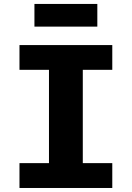

<svg xmlns="http://www.w3.org/2000/svg" viewBox="-20 -935 655 955"><path d="M538.5 -710.8V-587.7H391.8V-123.6H538.5V0H76.9V-123.6H223.6V-587.7H76.9V-710.8ZM464.1 -802.6H151.3V-915.4H464.1Z"/></svg>

Font: FiraCode Nerd Font
Style: Bold
Weight: 700
Designer: Carrois Corporate, Edenspiekermann AG, Nikita Prokopov
Foundry: Carrois Corporate, Edenspiekermann AG, Nikita Prokopov
Version: Version 6.002;Nerd Fonts 2.1.0